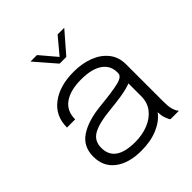

<svg xmlns="http://www.w3.org/2000/svg" viewBox="-204 -871 1013 1013"><g transform="rotate(-45 302.5 -364.5)"><path d="M267.5 9.5Q175.5 9.5 120.8 -31.8Q66 -73 66 -148Q66 -224 123.8 -262.2Q181.5 -300.5 280.5 -310.5Q382 -320.5 426.2 -331.5Q470.5 -342.5 470.5 -366.5V-373.5Q470.5 -425 428.5 -453.5Q386.5 -482 309 -482Q228 -482 182.8 -450Q137.5 -418 137.5 -355H76.5Q76.5 -441.5 140.5 -490Q204.5 -538.5 309.5 -538.5Q372.5 -538.5 423 -519Q473.5 -499.5 503.2 -462Q533 -424.5 533 -370.5V-94Q533 -77 534.2 -61.5Q535.5 -46 539 -34.5Q543.5 -20 548.5 -11.5Q553.5 -3 556.5 0H494Q487 -6.5 478.5 -31.5Q473 -48 472 -74Q444.5 -36 391.5 -13.2Q338.5 9.5 267.5 9.5ZM277 -46Q331 -46 375 -63.8Q419 -81.5 444.8 -114.8Q470.5 -148 470.5 -195.5V-290.5Q440.5 -278.5 394.5 -271.2Q348.5 -264 296.5 -259Q213.5 -251 171 -227.5Q128.5 -204 128.5 -151Q128.5 -46 277 -46ZM186.5 -737.5H235L312.5 -646L389 -737.5H438.5L337.5 -621H287.5Z"/></g></svg>

Font: Epilogue Light
Style: Regular
Weight: 300
Designer: Tyler Finck
Foundry: Etcetera Type Co
Version: Version 2.111; ttfautohint (v1.8.3)